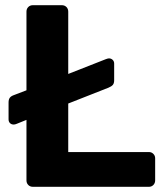

<svg xmlns="http://www.w3.org/2000/svg" viewBox="-20 -720 636 740"><path d="M107 0Q96 0 89 -7Q82 -14 82 -25V-258L45 -243Q38 -240 33 -240Q24 -240 18.5 -245.5Q13 -251 13 -260V-325Q13 -337 18 -343.5Q23 -350 35 -354L82 -372V-675Q82 -686 89 -693Q96 -700 107 -700H218Q229 -700 236 -693Q243 -686 243 -675V-435L388 -492Q396 -495 400 -495Q408 -495 414 -489.5Q420 -484 420 -475V-411Q420 -399 415 -393Q410 -387 398 -382L243 -321V-134H554Q564 -134 571 -127Q578 -120 578 -110V-25Q578 -14 571 -7Q564 0 554 0Z"/></svg>

Font: Rubik SemiBold
Style: Regular
Weight: 600
Designer: Hubert and Fischer
Foundry: Hubert and Fischer
Version: Version 2.300;gftools[0.9.30]